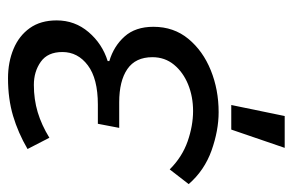

<svg xmlns="http://www.w3.org/2000/svg" viewBox="-148 -396 710 465"><g transform="rotate(-90 206.5 -163.0)"><path d="M81.4 172 125.7 42.6H185.2L158.5 172ZM167.8 12Q123.6 12 75.2 -5.1Q26.9 -22.3 -6.4 -60.5L29.2 -106.5Q59.2 -76.4 97.1 -63.1Q135 -49.9 170.7 -49.9Q205.4 -49.9 235 -61.9Q264.6 -74 282.8 -96.1Q301 -118.3 301 -148.3Q301 -189.2 272.3 -209Q243.5 -228.8 191.8 -228.8H129.8L139.7 -280.5H186.1Q249.1 -280.5 281.3 -304.8Q313.5 -329 313.5 -366.4Q313.5 -402 289.9 -418.7Q266.3 -435.5 233.9 -435.5Q198.9 -435.5 167.8 -426.2Q136.6 -416.8 105.9 -397.9L78.6 -450.8Q117.9 -473.7 159 -485.9Q200.2 -498.1 249.9 -498.1Q289.2 -498.1 321.1 -484.7Q352.9 -471.4 371.5 -445.3Q390.1 -419.2 390.1 -380.2Q390.1 -336.2 361.8 -303Q333.5 -269.8 291.6 -256.7V-252.7Q327.7 -242 351.1 -215.8Q374.6 -189.6 374.6 -145.9Q374.6 -96.6 345.4 -61.3Q316.2 -26 269.3 -7Q222.4 12 167.8 12Z"/></g></svg>

Font: Source Sans Variable
Style: Italic
Weight: 200
Italic angle: -11°
Designer: Paul D. Hunt
Foundry: Adobe Systems Incorporated
Version: Version 3.006;hotconv 1.0.111;makeotfexe 2.5.65597